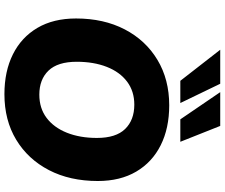

<svg xmlns="http://www.w3.org/2000/svg" viewBox="-92 -888 992 847"><g transform="rotate(90 403.5 -465.0)"><path d="M396 11Q295 11 220 -26.5Q145 -64 103.5 -134.5Q62 -205 62 -305Q62 -427 110 -519.5Q158 -612 244.5 -664Q331 -716 445 -716Q546 -716 621 -678.5Q696 -641 737.5 -570.5Q779 -500 779 -401Q779 -278 731 -185.5Q683 -93 597 -41Q511 11 396 11ZM398 -143Q458 -143 500.5 -175Q543 -207 566 -264.5Q589 -322 589 -397Q589 -481 549.5 -521.5Q510 -562 442 -562Q383 -562 340.5 -530Q298 -498 275.5 -440.5Q253 -383 253 -308Q253 -224 292 -183.5Q331 -143 398 -143ZM507 -765 387 -941H536L606 -765ZM337 -765 200 -941H350L435 -765Z"/></g></svg>

Font: Nunito Sans Black
Style: Italic
Weight: 900
Italic angle: -9°
Designer: Vernon Adams
Foundry: Vernon Adams
Version: Version 3.006; ttfautohint (v1.8.3)